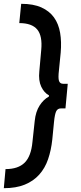

<svg xmlns="http://www.w3.org/2000/svg" viewBox="-52 -826 426 1006"><path d="M59 -806Q123 -806 165 -787Q207 -768 231 -734.5Q255 -701 263 -654Q271 -607 266 -550L257 -459Q252 -418 257 -402.5Q262 -387 279 -387H303L291 -258H267Q250 -258 242.5 -243Q235 -228 231 -187L222 -95Q216 -39 200 8Q184 55 153.5 89Q123 123 77.5 141.5Q32 160 -32 160L-23 60Q43 60 77 26.5Q111 -7 118 -82L130 -193Q135 -241 155.5 -273Q176 -305 204 -320L205 -326Q179 -340 164 -372Q149 -404 154 -452L164 -564Q171 -638 143 -671.5Q115 -705 49 -705Z"/></svg>

Font: Karla Tamil Inclined
Style: Bold
Weight: 700
Designer: Jonathan Pinhorn
Foundry: Jonathan Pinhorn
Version: Version 1.001